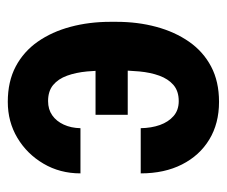

<svg xmlns="http://www.w3.org/2000/svg" viewBox="-65 -513 588 498"><g transform="rotate(90 229.0 -264.0)"><path d="M277.8 -301.3V-217.8H109.4V-301.3ZM242.2 -94.7Q263.7 -94.7 279.1 -105.5Q294.4 -116.2 303.2 -135.3Q312 -154.3 312.5 -178.7H429.7Q429.7 -125.5 404.5 -82.8Q379.4 -40 337.6 -15.1Q295.9 9.8 244.1 9.8Q191.4 9.8 152.6 -10.7Q113.8 -31.2 88.1 -67.9Q62.5 -104.5 49.6 -152.8Q36.6 -201.2 36.6 -256.3V-272Q36.6 -327.1 49.6 -375.2Q62.5 -423.3 88.1 -460.2Q113.8 -497.1 152.6 -517.6Q191.4 -538.1 244.1 -538.1Q300.3 -538.1 341.8 -512.9Q383.3 -487.8 406.5 -442.1Q429.7 -396.5 429.7 -335H312.5Q312 -362.8 304.2 -384.8Q296.4 -406.7 281 -420.2Q265.6 -433.6 242.2 -433.6Q216.3 -433.6 200.4 -419.9Q184.6 -406.2 176.3 -383.3Q168 -360.4 165.3 -331.5Q162.6 -302.7 162.6 -272V-256.3Q162.6 -225.1 165.3 -196Q168 -167 176.3 -144Q184.6 -121.1 200.4 -107.9Q216.3 -94.7 242.2 -94.7Z"/></g></svg>

Font: Roboto Condensed SemiBold
Style: Regular
Weight: 600
Designer: Christian Robertson
Foundry: Google
Version: Version 3.008; 2023